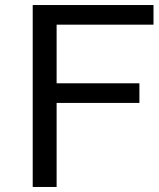

<svg xmlns="http://www.w3.org/2000/svg" viewBox="-20 -740 630 763"><path d="M110 -720V3H205V-331H534V-409H205V-642H590V-720Z"/></svg>

Font: Sawarabi Gothic
Style: Regular
Weight: 400
Designer: mshio (mshio@users.sourceforge.jp)
Version: Version 20141215